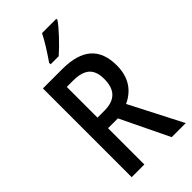

<svg xmlns="http://www.w3.org/2000/svg" viewBox="-284 -1016 1092 1092"><g transform="rotate(-45 262.0 -470.0)"><path d="M413 -931V-940H298C276 -896 241 -841 207 -792V-780H272C316 -818 387 -892 413 -931ZM233 -714H79V0H181V-292H260L401 0H514L351 -317C424 -351 469 -412 469 -509C469 -646 394 -714 233 -714ZM230 -624C321 -624 364 -590 364 -505C364 -421 324 -377 237 -377H181V-624Z"/></g></svg>

Font: Noto Sans Gujarati Condensed Medium
Style: Regular
Weight: 500
Width: 3
Designer: Jelle Bosma - Monotype Design Team, Universal Thirst
Foundry: Monotype Imaging Inc.
Version: Version 2.106